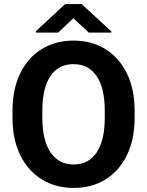

<svg xmlns="http://www.w3.org/2000/svg" viewBox="-20 -922 729 952"><path d="M647.5 -372.1V-338.4Q647.5 -230.5 609.1 -152.3Q570.8 -74.2 502.9 -32.2Q435.1 9.8 345.2 9.8Q256.3 9.8 187.7 -32.2Q119.1 -74.2 80.6 -152.3Q42 -230.5 42 -338.4V-372.1Q42 -480.5 80.3 -558.6Q118.7 -636.7 187 -678.7Q255.4 -720.7 344.2 -720.7Q434.1 -720.7 502.2 -678.7Q570.3 -636.7 608.9 -558.6Q647.5 -480.5 647.5 -372.1ZM499.5 -338.4V-373Q499.5 -485.4 459 -544.7Q418.5 -604 344.2 -604Q270 -604 230 -544.7Q189.9 -485.4 189.9 -373V-338.4Q189.9 -226.6 230.5 -166.5Q271 -106.4 345.2 -106.4Q419.4 -106.4 459.5 -166.5Q499.5 -226.6 499.5 -338.4ZM384.8 -901.9 532.2 -766.1V-760.3H420.4L343.8 -831.5L268.1 -760.3H158.2V-767.6L303.2 -901.9Z"/></svg>

Font: Vazirmatn RD UI
Style: Bold
Weight: 700
Designer: Saber Rastikerdar
Foundry: Saber Rastikerdar
Version: Version 33.003